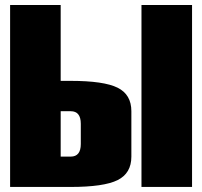

<svg xmlns="http://www.w3.org/2000/svg" viewBox="-20 -740 800 760"><path d="M540 -720.2H740.2V0H540ZM220.2 -120.1H259.8Q299.8 -120.1 299.8 -169.9V-250Q299.8 -299.8 259.8 -299.8H220.2ZM20 0V-720.2H220.2V-419.9H259.8Q391.1 -419.9 445.6 -392.8Q500 -365.7 500 -299.8V-120.1Q500 -54.2 445.6 -27.1Q391.1 0 259.8 0Z"/></svg>

Font: Mikodacs
Style: Regular
Weight: 400
Designer: gluk (gluksza@wp.pl)
Foundry: gluk (gluksza@wp.pl)
Version: Version 0.28